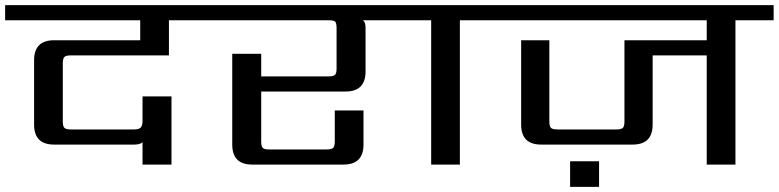

<svg xmlns="http://www.w3.org/2000/svg" viewBox="-40 -642 3038 749"><path d="M619 -426H237Q218 -426 211.5 -420Q205 -414 205 -395V-168Q205 -149 211.5 -143Q218 -137 237 -137H482Q502 -137 509 -144.5Q516 -152 516 -171V-266H629V0H516V-87Q506 -78 484 -78H171Q93 -78 93 -156V-407Q93 -485 171 -485H507V-563H-20V-622H776V-563H619Z M1533 -622V-563H1376Q1386 -556 1386 -534V-363Q1386 -285 1308 -285H979V-90Q979 -71 985 -65Q991 -59 1010 -59H1234Q1253 -59 1259.5 -65Q1266 -71 1266 -90V-211H1378V-78Q1378 0 1300 0H944Q866 0 866 -78V-432H979V-344H1242Q1261 -344 1267 -350Q1273 -356 1273 -375V-532Q1273 -552 1267.5 -557.5Q1262 -563 1242 -563H736V-622Z M1903 -622V-563H1754V0H1642V-563H1493V-622Z M2184 87V-13H2297V87ZM2978 -622V-563H2829V0H2717V-426H2506V-156Q2506 -78 2428 -78H2071Q1993 -78 1993 -156V-485H2103V-168Q2103 -149 2109.5 -143Q2116 -137 2135 -137H2364Q2383 -137 2389.5 -143Q2396 -149 2396 -168V-485H2717V-563H1863V-622Z"/></svg>

Font: Sarpanch Medium
Style: Regular
Weight: 500
Designer: Manushi Parikh (Devanagari and Latin), Jyotish Sonowal (Devanagari)
Foundry: Indian Type Foundry
Version: Version 2.004;PS 1.0;hotconv 1.0.78;makeotf.lib2.5.61930; tt